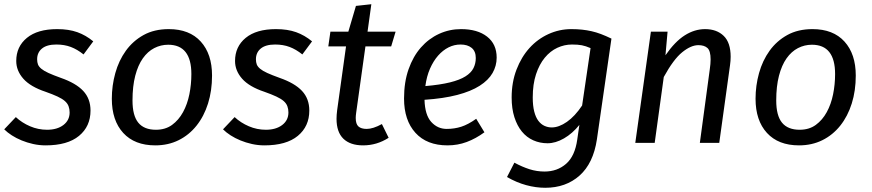

<svg xmlns="http://www.w3.org/2000/svg" viewBox="-23 -677 4131 910"><path d="M200 -62Q248 -62 277.5 -84.5Q307 -107 307 -144Q307 -160 302 -173.5Q297 -187 284.5 -198Q272 -209 249.5 -219.5Q227 -230 193 -242Q121 -266 87.5 -304Q54 -342 54 -388Q54 -456 104.5 -497.5Q155 -539 248 -539Q303 -539 343.5 -524.5Q384 -510 419 -481L373 -419Q343 -443 312.5 -454.5Q282 -466 244 -466Q199 -466 176 -447Q153 -428 153 -396Q153 -382 157 -371.5Q161 -361 173 -351Q185 -341 207 -331Q229 -321 265 -308Q337 -283 371.5 -246Q406 -209 406 -153Q406 -78 351.5 -33Q297 12 193 12Q163 12 134 5.5Q105 -1 79.5 -11.5Q54 -22 33 -35.5Q12 -49 -3 -64L52 -122Q81 -95 119.5 -78.5Q158 -62 200 -62Z M716 -62Q761 -62 792.5 -85Q824 -108 844.5 -145.5Q865 -183 874.5 -230Q884 -277 884 -326Q884 -465 774 -465Q739 -465 708 -449Q677 -433 654 -400.5Q631 -368 618 -318Q605 -268 605 -201Q605 -129 632.5 -95.5Q660 -62 716 -62ZM507 -209Q507 -271 523.5 -330.5Q540 -390 573.5 -436.5Q607 -483 657.5 -511Q708 -539 777 -539Q875 -539 928.5 -480Q982 -421 982 -319Q982 -247 963 -186.5Q944 -126 908.5 -81.5Q873 -37 823.5 -12.5Q774 12 713 12Q615 12 561 -47Q507 -106 507 -209Z M1237 -62Q1285 -62 1314.5 -84.5Q1344 -107 1344 -144Q1344 -160 1339 -173.5Q1334 -187 1321.5 -198Q1309 -209 1286.5 -219.5Q1264 -230 1230 -242Q1158 -266 1124.5 -304Q1091 -342 1091 -388Q1091 -456 1141.5 -497.5Q1192 -539 1285 -539Q1340 -539 1380.5 -524.5Q1421 -510 1456 -481L1410 -419Q1380 -443 1349.5 -454.5Q1319 -466 1281 -466Q1236 -466 1213 -447Q1190 -428 1190 -396Q1190 -382 1194 -371.5Q1198 -361 1210 -351Q1222 -341 1244 -331Q1266 -321 1302 -308Q1374 -283 1408.5 -246Q1443 -209 1443 -153Q1443 -78 1388.5 -33Q1334 12 1230 12Q1200 12 1171 5.5Q1142 -1 1116.5 -11.5Q1091 -22 1070 -35.5Q1049 -49 1034 -64L1089 -122Q1118 -95 1156.5 -78.5Q1195 -62 1237 -62Z M1819 -24Q1763 12 1698 12Q1637 12 1604.5 -19.5Q1572 -51 1572 -114Q1572 -132 1575 -155L1617 -457H1533L1543 -527H1628L1664 -649L1737 -657L1719 -527H1852L1831 -457H1709L1665 -142Q1664 -135 1663.5 -129Q1663 -123 1663 -118Q1663 -89 1676 -77.5Q1689 -66 1715 -66Q1745 -66 1787 -89Z M2331 -404Q2331 -365 2311.5 -331Q2292 -297 2250.5 -270.5Q2209 -244 2144 -227Q2079 -210 1989 -204Q1991 -132 2021 -99Q2051 -66 2094 -66Q2131 -66 2163.5 -76.5Q2196 -87 2234 -114L2273 -50Q2232 -20 2189 -4Q2146 12 2098 12Q2000 12 1946 -47.5Q1892 -107 1892 -210Q1892 -288 1913.5 -349Q1935 -410 1972 -452Q2009 -494 2058 -516.5Q2107 -539 2162 -539Q2240 -539 2285.5 -503.5Q2331 -468 2331 -404ZM2160 -466Q2130 -466 2103 -452.5Q2076 -439 2053.5 -413.5Q2031 -388 2015 -351.5Q1999 -315 1993 -269Q2063 -275 2109.5 -286.5Q2156 -298 2183 -315Q2210 -332 2221 -354Q2232 -376 2232 -402Q2232 -434 2212.5 -450Q2193 -466 2160 -466Z M2723 -85Q2690 -44 2650 -21Q2610 2 2572 2Q2536 2 2504.5 -12Q2473 -26 2450.5 -53.5Q2428 -81 2415 -121.5Q2402 -162 2402 -215Q2402 -287 2425 -347Q2448 -407 2486.5 -449.5Q2525 -492 2576.5 -515.5Q2628 -539 2685 -539Q2712 -539 2735.5 -536.5Q2759 -534 2781 -529Q2803 -524 2825.5 -515.5Q2848 -507 2875 -494L2806 -16Q2789 97 2724 155Q2659 213 2561 213Q2517 213 2471 200.5Q2425 188 2380 162L2415 94Q2452 114 2486.5 125Q2521 136 2558 136Q2618 136 2660 99.5Q2702 63 2713 -16ZM2592 -73Q2626 -73 2664 -99.5Q2702 -126 2736 -177L2776 -449Q2753 -459 2734.5 -462.5Q2716 -466 2688 -466Q2652 -466 2618.5 -450.5Q2585 -435 2559 -403.5Q2533 -372 2517.5 -325Q2502 -278 2502 -215Q2502 -176 2509 -148.5Q2516 -121 2528.5 -104.5Q2541 -88 2557.5 -80.5Q2574 -73 2592 -73Z M3080 0H2988L3062 -527H3141L3131 -415Q3176 -480 3222.5 -509.5Q3269 -539 3319 -539Q3374 -539 3407 -507Q3440 -475 3440 -408Q3440 -389 3437 -368L3386 0H3294L3341 -348Q3343 -362 3344 -373.5Q3345 -385 3345 -395Q3345 -436 3330 -449.5Q3315 -463 3287 -463Q3252 -463 3210.5 -429.5Q3169 -396 3123 -312Z M3767 -62Q3812 -62 3843.5 -85Q3875 -108 3895.5 -145.5Q3916 -183 3925.5 -230Q3935 -277 3935 -326Q3935 -465 3825 -465Q3790 -465 3759 -449Q3728 -433 3705 -400.5Q3682 -368 3669 -318Q3656 -268 3656 -201Q3656 -129 3683.5 -95.5Q3711 -62 3767 -62ZM3558 -209Q3558 -271 3574.5 -330.5Q3591 -390 3624.5 -436.5Q3658 -483 3708.5 -511Q3759 -539 3828 -539Q3926 -539 3979.5 -480Q4033 -421 4033 -319Q4033 -247 4014 -186.5Q3995 -126 3959.5 -81.5Q3924 -37 3874.5 -12.5Q3825 12 3764 12Q3666 12 3612 -47Q3558 -106 3558 -209Z"/></svg>

Font: Yekcdsyqcyvpieeyorgstswgcgt
Style: Regular
Weight: 400
Italic angle: -8°
Designer: Carrois Corporate & Edenspiekermann
Foundry: Carrois Corporate GbR & Edenspiekermann AG
Version: Version 2.001